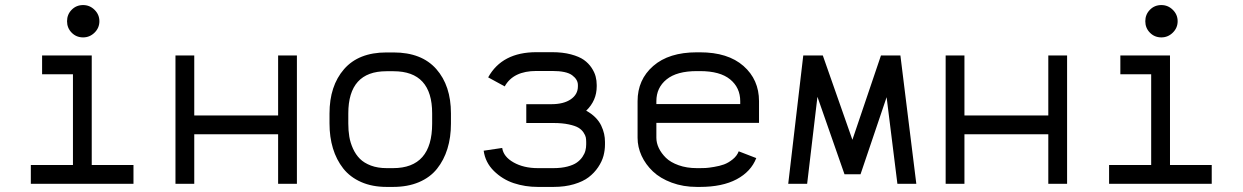

<svg xmlns="http://www.w3.org/2000/svg" viewBox="-20 -716 4841 748"><path d="M144 -500H337.4V-73.2H500V0H100.1V-73.2H264.2V-426.8H144ZM303.7 -696.3Q329.6 -696.3 348.4 -677.7Q367.2 -659.2 367.2 -633.3Q367.2 -607.4 348.4 -588.9Q329.6 -570.3 303.7 -570.3Q277.3 -570.3 259.3 -588.6Q241.2 -606.9 241.2 -633.3Q241.2 -659.7 259.3 -678Q277.3 -696.3 303.7 -696.3Z M736.8 0H663.6V-500H736.8V-266.1H1063.5V-500H1136.7V0H1063.5V-192.9H736.8Z M1736.8 -274.4V-234.4Q1736.8 -180.7 1723.1 -136.5Q1709.5 -92.3 1682.6 -58.6Q1655.8 -24.9 1612.1 -6.3Q1568.4 12.2 1511.2 12.2H1486.3Q1430.2 12.2 1387 -6.8Q1343.8 -25.9 1317.1 -59.8Q1290.5 -93.8 1277.1 -137.9Q1263.7 -182.1 1263.7 -234.9V-273.9Q1263.7 -381.3 1320.3 -446.5Q1377 -511.7 1485.4 -511.7H1513.2Q1622.6 -511.7 1679.7 -447Q1736.8 -382.3 1736.8 -274.4ZM1513.2 -438.5H1485.4Q1336.9 -438.5 1336.9 -273.9V-234.9Q1336.9 -207.5 1340.8 -183.8Q1344.7 -160.2 1355.2 -137Q1365.7 -113.8 1382.1 -97.4Q1398.4 -81.1 1425 -71Q1451.7 -61 1486.3 -61H1511.2Q1663.6 -61 1663.6 -234.4V-274.4Q1663.6 -438.5 1513.2 -438.5Z M2231.4 -384.8Q2231.4 -406.2 2209 -422.9Q2186.5 -439.5 2131.3 -439.5H2069.8Q1979.5 -439.5 1946.3 -379.4L1881.8 -414.6Q1936 -512.7 2069.8 -512.7H2131.3Q2172.4 -512.7 2204.3 -504.2Q2236.3 -495.6 2254.6 -482.7Q2272.9 -469.7 2284.7 -451.9Q2296.4 -434.1 2300.5 -418Q2304.7 -401.9 2304.7 -384.8V-379.4Q2304.7 -324.2 2263.7 -284.7Q2284.7 -273.4 2299.6 -258.3Q2314.5 -243.2 2322.3 -226.6Q2330.1 -210 2333.5 -194.6Q2336.9 -179.2 2336.9 -163.1V-153.3Q2336.9 -130.9 2331.1 -108.9Q2325.2 -86.9 2310.3 -64.7Q2295.4 -42.5 2273.4 -25.6Q2251.5 -8.8 2216.1 1.7Q2180.7 12.2 2136.2 12.2H2075.2Q2025.9 12.2 1981.7 -2.4Q1937.5 -17.1 1904.1 -50Q1870.6 -83 1864.3 -128.9L1936.5 -139.6Q1941.4 -105.5 1980.7 -83.3Q2020 -61 2075.2 -61H2136.2Q2167 -61 2190.4 -67.1Q2213.9 -73.2 2227.3 -82.8Q2240.7 -92.3 2249.3 -105Q2257.8 -117.7 2260.7 -129.4Q2263.7 -141.1 2263.7 -153.3V-163.1Q2263.7 -172.9 2262.2 -180.7Q2260.7 -188.5 2253.4 -199.7Q2246.1 -210.9 2233.4 -218.5Q2220.7 -226.1 2195.6 -231.4Q2170.4 -236.8 2136.2 -236.8H2030.3V-310.1H2127.9Q2175.8 -310.1 2203.6 -329.1Q2231.4 -348.1 2231.4 -379.4Z M2537.1 -237.3V-179.2Q2537.1 -159.2 2546.6 -139.2Q2556.2 -119.1 2574.2 -101.3Q2592.3 -83.5 2623.8 -72.3Q2655.3 -61 2694.8 -61H2707Q2718.3 -61 2729 -61.5Q2739.7 -62 2761.7 -65.7Q2783.7 -69.3 2800.5 -75.4Q2817.4 -81.5 2834.2 -95Q2851.1 -108.4 2857.9 -126.5L2926.3 -100.1Q2905.8 -47.4 2849.9 -17.6Q2793.9 12.2 2707 12.2H2694.8Q2641.6 12.2 2596.9 -4.4Q2552.2 -21 2523.7 -48.1Q2495.1 -75.2 2479.5 -109.1Q2463.9 -143.1 2463.9 -179.2V-321.8Q2463.9 -405.8 2524.9 -459Q2585.9 -512.2 2694.8 -512.2H2707Q2815.9 -512.2 2876.5 -459Q2937 -405.8 2937 -321.8V-237.3ZM2863.8 -310.5V-321.8Q2863.8 -374.5 2824.5 -406.7Q2785.2 -439 2707 -439H2694.8Q2616.7 -439 2576.9 -406.7Q2537.1 -374.5 2537.1 -321.8V-310.5Z M3124.5 0H3050.8L3109.4 -500H3185.5L3300.8 -171.4L3412.1 -500H3487.8L3549.8 0H3476.1L3434.1 -337.4L3332.5 -37.1H3270L3164.6 -338.9Z M3737.3 0H3664.1V-500H3737.3V-266.1H4064V-500H4137.2V0H4064V-192.9H3737.3Z M4344.7 -500H4538.1V-73.2H4700.7V0H4300.8V-73.2H4464.8V-426.8H4344.7ZM4504.4 -696.3Q4530.3 -696.3 4549.1 -677.7Q4567.9 -659.2 4567.9 -633.3Q4567.9 -607.4 4549.1 -588.9Q4530.3 -570.3 4504.4 -570.3Q4478 -570.3 4460 -588.6Q4441.9 -606.9 4441.9 -633.3Q4441.9 -659.7 4460 -678Q4478 -696.3 4504.4 -696.3Z"/></svg>

Font: Anka/Coder
Style: Regular
Weight: 400
Monospace: yes
Version: Version 001.100